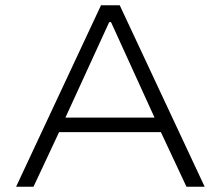

<svg xmlns="http://www.w3.org/2000/svg" viewBox="-20 -708 836 728"><path d="M41 0 363 -688H434L756 0H687L590 -207H204L107 0ZM228 -262H566L401 -624H394Z"/></svg>

Font: Saira Expanded Light
Style: Regular
Weight: 300
Width: 7
Designer: Hector Gatti with collaboration of the Omnibus-Type team
Foundry: Omnibus-Type
Version: Version 1.101